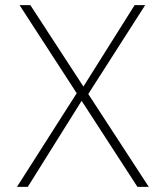

<svg xmlns="http://www.w3.org/2000/svg" viewBox="-20 -726 644 746"><path d="M56 -706H98L558 0H514ZM46 0 282 -370 302 -342 88 0ZM298 -380 503 -706H544L318 -353Z"/></svg>

Font: Josefin Sans ExtraLight
Style: Regular
Weight: 250
Designer: Santiago Orozco
Foundry: Typemade
Version: Version 2.000